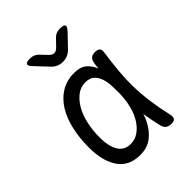

<svg xmlns="http://www.w3.org/2000/svg" viewBox="-221 -909 1043 1043"><g transform="rotate(-45 300.0 -387.5)"><path d="M244 10Q206 10 175 -3Q144 -16 122 -44Q100 -72 87.5 -115Q75 -158 75 -219Q75 -288 89 -350.5Q103 -413 131.5 -459.5Q160 -506 203.5 -533Q247 -560 305 -560Q353 -560 380 -536Q402 -515 415 -484Q417 -502 420 -521Q424 -543 435 -551.5Q446 -560 465 -560Q486 -560 494.5 -550.5Q503 -541 499 -521Q490 -459 484.5 -400Q479 -341 480 -282Q481 -223 489.5 -160.5Q498 -98 514 -29Q518 -9 511 0.5Q504 10 483.5 10Q463 10 451 0.5Q439 -9 434 -29Q421 -84 413 -136Q406 -114 396 -94Q374 -49 337 -19.5Q300 10 244 10ZM250 -69Q283 -69 310.5 -88Q338 -107 358 -139Q378 -171 389 -214.5Q400 -258 401 -306Q401 -333 400 -363.5Q399 -394 390.5 -420Q382 -446 364 -463.5Q346 -481 311 -481Q276 -481 247.5 -459.5Q219 -438 198 -402Q177 -366 166 -317Q155 -268 155 -212Q155 -145 178.5 -107Q202 -69 250 -69ZM190 -785Q205 -785 217.5 -780Q230 -775 240 -765L278 -725Q291 -712 305 -712Q319 -712 332 -725L370 -764Q380 -775 392.5 -780Q405 -785 420 -785Q450 -785 454 -774.5Q458 -764 438 -743L371 -673Q357 -659 340.5 -652Q324 -645 305 -645Q286 -645 269.5 -652Q253 -659 240 -673L173 -744Q153 -764 157.5 -774.5Q162 -785 190 -785Z"/></g></svg>

Font: Maple Mono Light
Style: Regular
Weight: 300
Monospace: yes
Designer: subframe7536
Version: Version 7.000